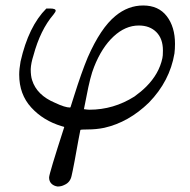

<svg xmlns="http://www.w3.org/2000/svg" viewBox="-20 -462 694 700"><path d="M502 -442Q558 -442 588 -403Q618 -364 618 -302Q618 -283 616 -267Q599 -166 523 -88Q449 -16 360 4Q331 10 299 10Q273 10 273 12L266 48Q260 83 252 125Q244 167 241 179Q236 203 215 212Q204 218 190 218Q176 216 167.5 207.5Q159 199 159 185Q159 172 214 2Q215 1 212 0Q209 -1 205 -2Q138 -22 94 -70Q50 -118 50 -190Q50 -210 55 -238Q84 -366 149 -431H162Q183 -431 183 -423Q183 -419 175 -409Q127 -353 102 -260Q93 -232 92 -210Q92 -185 97 -170Q114 -115 181 -87Q217 -70 235 -70L237 -71L250 -112Q277 -198 300 -253Q347 -360 401 -404Q447 -442 502 -442ZM574 -278Q574 -321 550 -345Q526 -369 486 -369Q437 -369 394 -329Q351 -289 323 -218Q309 -184 295 -109L286 -64Q300 -62 306 -62Q394 -62 470 -110Q495 -128 513 -146Q560 -193 572 -250Q574 -257 574 -278Z"/></svg>

Font: MathJax_Math
Style: Italic
Weight: 400
Version: Version 1.1